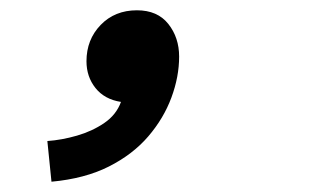

<svg xmlns="http://www.w3.org/2000/svg" viewBox="-20 -189 600 373"><path d="M80 164 72 85Q100 83 129.5 74.5Q159 66 182.5 50Q206 34 215 9Q183 4 165.5 -18Q148 -40 148 -70Q148 -112 175.5 -140.5Q203 -169 246 -169Q286 -169 307 -142.5Q328 -116 328 -79Q328 -40 313 0.5Q298 41 268 76Q238 111 191.5 134.5Q145 158 80 164Z"/></svg>

Font: Ubuntu Sans Mono Medium
Style: Italic
Weight: 500
Italic angle: -13.5°
Monospace: yes
Designer: Dalton Maag Ltd
Foundry: Dalton Maag Ltd
Version: Version 1.006